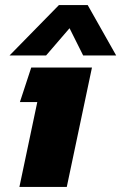

<svg xmlns="http://www.w3.org/2000/svg" viewBox="-20 -742 481 762"><path d="M18 -522 214 -722H328L441 -522H310L256 -630L163 -522ZM57 0 128 -337H59L104 -474H345L245 0Z"/></svg>

Font: Kanit
Style: Bold Italic
Weight: 700
Italic angle: -12°
Designer: Katatrad Team
Foundry: CadsonDemak
Version: Version 2.000; ttfautohint (v1.8.3)